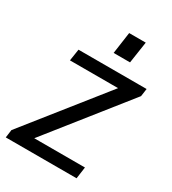

<svg xmlns="http://www.w3.org/2000/svg" viewBox="-188 -827 827 923"><g transform="rotate(30 226.0 -365.5)"><path d="M-3 -44 368 -510 374 -475H73L83 -540H461L455 -497L83 -29L78 -65H393L384 0H-9ZM346 -731 328 -611H237L254 -731Z"/></g></svg>

Font: Pathway Extreme SemiCondensed
Style: Italic
Weight: 400
Width: 4
Italic angle: -8°
Version: Version 1.001;gftools[0.9.26]